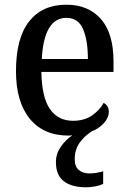

<svg xmlns="http://www.w3.org/2000/svg" viewBox="-20 -567 547 817"><path d="M346 230Q286 230 252 204.5Q218 179 218 123Q218 87 239 57Q260 27 288 9Q280 10 272 10Q165 10 106.5 -62Q48 -134 48 -264Q48 -405 104 -476Q160 -547 262 -547Q356 -547 409.5 -486Q463 -425 463 -306V-261H156Q158 -153 192.5 -103Q227 -53 291 -53Q339 -53 372 -76Q405 -99 421 -129Q430 -125 436.5 -115.5Q443 -106 443 -92Q443 -66 421.5 -42.5Q400 -19 370 -8Q338 13 318 41.5Q298 70 298 111Q298 142 315.5 156.5Q333 171 361 171Q387 171 419 162V215Q405 223 383 226.5Q361 230 346 230ZM354 -316Q354 -395 333.5 -443Q313 -491 263 -491Q214 -491 188 -446Q162 -401 158 -316Z"/></svg>

Font: Noto Serif Tamil SemiCondensed Medium
Style: Italic
Weight: 500
Width: 4
Italic angle: -12°
Designer: Indian Type Foundry, Tom Grace, and the Monotype Design Team
Foundry: Monotype Imaging Inc.
Version: Version 2.003; ttfautohint (v1.8.4.7-5d5b)